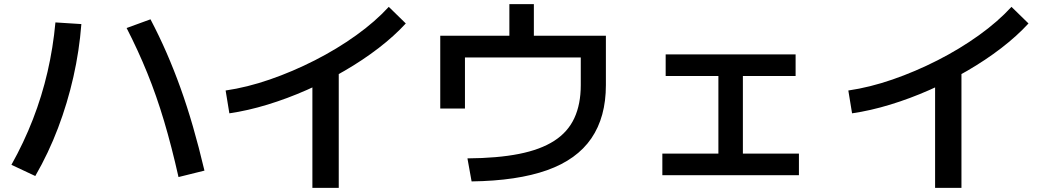

<svg xmlns="http://www.w3.org/2000/svg" viewBox="-20 -833 5040 925"><path d="M840 20Q807 -127 770.5 -249.5Q734 -372 689.5 -481.5Q645 -591 590 -698L705 -740Q747 -660 782.5 -578.5Q818 -497 849.5 -409.5Q881 -322 909.5 -223.5Q938 -125 965 -11ZM35 -39Q95 -146 138.5 -258Q182 -370 209 -487Q236 -604 247 -725L372 -717Q362 -588 333.5 -462Q305 -336 259.5 -216Q214 -96 150 15Z M1067 -397Q1170 -412 1280 -450Q1390 -488 1497 -542.5Q1604 -597 1696 -663Q1788 -729 1853 -800L1935 -720Q1879 -659 1803.5 -601Q1728 -543 1640 -492Q1552 -441 1458 -399.5Q1364 -358 1269 -329Q1174 -300 1085 -287ZM1485 72V-502H1612V72Z M2232 -70Q2377 -71 2480.5 -91.5Q2584 -112 2650 -154.5Q2716 -197 2747 -264Q2778 -331 2778 -423V-556H2220V-310H2101V-661H2434V-813H2552V-661H2899V-423Q2899 -269 2829 -166.5Q2759 -64 2615.5 -13Q2472 38 2252 41Z M3171 11V-93H3441V-467H3187V-571H3813V-467H3559V-93H3829V11Z M4067 -397Q4170 -412 4280 -450Q4390 -488 4497 -542.5Q4604 -597 4696 -663Q4788 -729 4853 -800L4935 -720Q4879 -659 4803.5 -601Q4728 -543 4640 -492Q4552 -441 4458 -399.5Q4364 -358 4269 -329Q4174 -300 4085 -287ZM4485 72V-502H4612V72Z"/></svg>

Font: M PLUS 1 SemiBold
Style: Regular
Weight: 600
Designer: Coji Morishita
Foundry: UNDERFOREST DESIGN
Version: Version 1.001